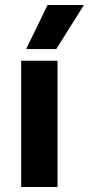

<svg xmlns="http://www.w3.org/2000/svg" viewBox="-20 -751 357 771"><path d="M211 0H65V-507H211ZM206 -554H85L171 -731H317Z"/></svg>

Font: Hind Siliguri
Style: Bold
Weight: 700
Designer: Jyotish Sonowal
Foundry: Indian Type Foundry
Version: Version 1.001;PS 1.0;hotconv 1.0.86;makeotf.lib2.5.63406; tt